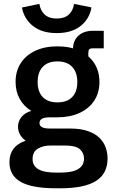

<svg xmlns="http://www.w3.org/2000/svg" viewBox="-20 -782 609 1004"><path d="M272 202.6Q147.9 202.6 88.6 169.2Q29.3 135.7 29.3 65.9Q29.3 24.4 50.5 -3.9Q71.8 -32.2 114.3 -46.4Q96.2 -58.6 85.2 -77.6Q74.2 -96.7 74.2 -119.1Q74.2 -147.9 92.3 -170.2Q110.4 -192.4 143.6 -202.1Q105 -225.6 83.3 -264.4Q61.5 -303.2 61.5 -354Q61.5 -410.2 88.6 -451.9Q115.7 -493.7 164.8 -516.6Q213.9 -539.6 280.3 -539.6Q346.7 -539.6 396 -516.6Q445.3 -493.7 472.7 -451.9Q500 -410.2 500 -353Q500 -297.4 472.9 -255.9Q445.8 -214.4 396 -191.4Q346.2 -168.5 279.3 -168.5H239.7Q186.5 -168.5 186.5 -138.7Q186.5 -109.9 239.3 -109.9H345.7Q402.8 -109.9 440.9 -96.2Q479 -82.5 501.2 -60.1Q523.4 -37.6 533 -9.8Q542.5 18.1 542.5 46.4Q542.5 126 481.9 164.3Q421.4 202.6 294.9 202.6ZM273.9 120.6H296.4Q419.4 120.6 419.4 46.9Q419.4 17.6 397.7 -1.7Q376 -21 320.3 -21H243.2Q205.6 -21 178 -4.6Q150.4 11.7 150.4 49.8Q150.4 85.4 180.7 103Q210.9 120.6 273.9 120.6ZM280.3 -246.6Q330.6 -246.6 357.4 -274.4Q384.3 -302.2 384.3 -353Q384.3 -403.8 357.4 -432.4Q330.6 -460.9 280.3 -460.9Q230.5 -460.9 203.6 -432.6Q176.8 -404.3 176.8 -353Q176.8 -302.2 203.6 -274.4Q230.5 -246.6 280.3 -246.6ZM361.8 -471.7V-524.9Q361.8 -569.8 390.1 -595.5Q418.5 -621.1 466.8 -621.1H522.5V-529.3H466.3Q451.2 -529.3 446.5 -523.9Q441.9 -518.6 441.9 -502V-471.7ZM276.9 -608.9Q199.7 -608.9 152.8 -645.8Q106 -682.6 94.7 -742.7L186 -761.7Q190.9 -727.1 213.4 -706.1Q235.8 -685.1 276.9 -685.1Q317.9 -685.1 340.1 -706.1Q362.3 -727.1 367.2 -761.7L458.5 -743.2Q447.8 -682.6 400.9 -645.8Q354 -608.9 276.9 -608.9Z"/></svg>

Font: Schibsted Grotesk SemiBold
Style: Regular
Weight: 600
Designer: Bakken & Baeck AS, Henrik Kongsvoll
Foundry: Schibsted ASA
Version: Version 1.100;gftools[0.9.25]